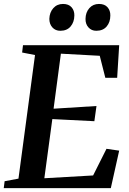

<svg xmlns="http://www.w3.org/2000/svg" viewBox="-28 -978 672 998"><path d="M-8.5 0 -4 -36 68 -49.5 154 -692 87 -705 91.5 -743H591.5L581 -573.5H519.5L490.5 -688L288.5 -699L250.5 -413L473.5 -427L462.5 -348L244 -359L202.5 -51.5L456 -66L525.5 -204.5L591.5 -195L548 0ZM285.5 -818Q260 -818 244.2 -835.5Q228.5 -853 228.5 -880Q229.5 -913.5 249 -935.5Q268.5 -957.5 299.5 -957.5Q329 -957.5 344 -940.2Q359 -923 358.5 -897.5Q358 -863 339 -840.5Q320 -818 285.5 -818ZM472.5 -818Q447.5 -818 431.8 -835.5Q416 -853 416.5 -880Q417 -913.5 436.2 -935.5Q455.5 -957.5 486.5 -957.5Q516 -957.5 531 -940.2Q546 -923 545.5 -897.5Q545.5 -863 526.5 -840.5Q507.5 -818 472.5 -818Z"/></svg>

Font: Merriweather 60pt SemiBold
Style: Italic
Weight: 600
Italic angle: -7.8°
Version: Version 2.101